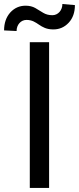

<svg xmlns="http://www.w3.org/2000/svg" viewBox="-56 -917 386 937"><path d="M89.4 -710.9V0H183.6V-710.9ZM248.5 -897.5C248.5 -866.7 227.1 -842.8 199.7 -842.8C182.6 -842.8 167.5 -846.7 154.8 -854.5C142.1 -862.3 129.4 -870.1 116.2 -877.9C103 -885.3 87.4 -889.2 68.8 -889.2C39.1 -889.2 14.2 -877.9 -5.9 -856C-25.9 -833.5 -36.1 -804.2 -36.1 -768.6L24.9 -765.6C24.9 -796.4 45.9 -819.8 73.2 -819.8C128.9 -819.8 136.7 -773.4 204.1 -773.4C233.9 -773.4 258.8 -784.2 279.3 -806.2C299.3 -827.6 309.6 -856.4 309.6 -892.1Z"/></svg>

Font: Vazirmatn
Style: Regular
Weight: 400
Designer: Saber Rastikerdar
Foundry: Saber Rastikerdar
Version: Version 33.003